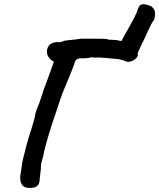

<svg xmlns="http://www.w3.org/2000/svg" viewBox="-20 -874 770 929"><path d="M730 -800Q730 -797 727 -781Q715 -767 689 -709Q676 -679 666 -661L646 -617L647 -604Q640 -591 627 -583Q614 -575 601 -575Q589 -575 580 -581Q575 -583 567 -584.5Q559 -586 552 -588Q522 -591 493 -593.5Q464 -596 452 -596Q451 -595 446 -595Q439 -595 432 -596Q425 -597 422 -597Q407 -592 387.5 -592Q368 -592 365 -592Q354 -589 349.5 -585.5Q345 -582 343 -576Q339 -561 324.5 -525.5Q310 -490 306 -480Q285 -431 281 -420Q278 -408 272 -394Q236 -288 227 -259Q197 -163 189 -119Q188 -113 182.5 -95Q177 -77 178 -59L172 -7Q172 17 158.5 27Q145 37 115 35Q93 33 84.5 17Q76 1 78 -23L82 -48Q86 -73 87 -82Q88 -95 107 -166L114 -192Q119 -212 130 -243Q150 -309 150 -316Q151 -325 154 -333.5Q157 -342 158 -346Q170 -372 178.5 -400Q187 -428 190 -436Q191 -439 195 -450Q199 -461 205 -476L241 -576Q226 -582 216.5 -595.5Q207 -609 207 -624Q207 -642 219 -657Q229 -665 240 -668Q251 -671 267 -670Q272 -669 281.5 -673Q291 -677 298 -678L353 -684Q365 -687 379 -687Q393 -687 401 -687Q487 -687 497 -685Q505 -681 527 -681Q547 -681 554 -678Q558 -676 568 -676L583 -704Q643 -809 646 -826Q649 -838 655 -845.5Q661 -853 674 -854Q701 -850 712 -843Q723 -836 730 -818Z"/></svg>

Font: Caveat
Style: Bold
Weight: 700
Designer: Pablo Impallari
Foundry: Pablo Impallari
Version: Version 1.500; ttfautohint (v1.6)